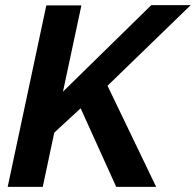

<svg xmlns="http://www.w3.org/2000/svg" viewBox="-20 -730 765 750"><path d="M161 -709H298L226 -372L571 -710H725L400 -395L590 0H434L295 -307L192 -212L147 0H10Z"/></svg>

Font: PTCRaleway
Style: Bold Italic
Weight: 700
Italic angle: -12°
Designer: Matt McInerney, Pablo Impallari, Rodrigo Fuenzalida
Foundry: Matt McInerney, Pablo Impallari, Rodrigo Fuenzalida
Version: Version 3.000g; ttfautohint (v1.5) -l 8 -r 28 -G 28 -x 14 -D